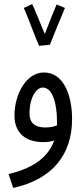

<svg xmlns="http://www.w3.org/2000/svg" viewBox="-20 -693 409 943"><path d="M172 -468 225 -473C240 -512 288 -629 299 -654L258 -671C251 -656 220 -579 200 -526C181 -570 149 -652 138 -673L97 -654C115 -615 155 -504 172 -468ZM45 230C236 188 334 68 334 -108C334 -230 290 -337 196 -337C108 -337 51 -229 51 -125C51 -60 85 5 194 5C210 5 229 3 246 -3C222 66 161 129 22 162ZM125 -136C125 -212 157 -263 190 -263C239 -263 260 -183 260 -95C260 -89 260 -83 260 -77C242 -70 222 -67 203 -67C160 -67 125 -82 125 -136Z"/></svg>

Font: Noto Sans Arabic ExtCond
Style: Regular
Weight: 400
Width: 2
Designer: Monotype Design Team, Nadine Chahine, Nizar Qandah and Khaled Hosny
Foundry: Monotype Imaging Inc.
Version: Version 2.012